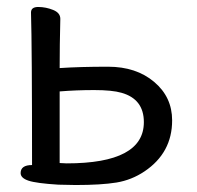

<svg xmlns="http://www.w3.org/2000/svg" viewBox="-20 -508 563 550"><path d="M170.9 -40Q392.1 -40 392.1 -158.2Q392.1 -224.1 328.1 -242.2Q301.3 -250 249.8 -250Q198.2 -250 150.9 -246.1V-41ZM196.8 22 147 21Q84 17.1 61.5 9.5Q39.1 2 39.1 -12.2Q39.1 -35.2 71.8 -35.2Q71.8 -375 68.8 -472.2Q68.8 -488.3 90.3 -488Q111.8 -487.8 132.3 -479.5Q152.8 -471.2 152.8 -454.1Q150.9 -379.9 150.9 -313Q209 -316.9 289.6 -316.9Q370.1 -316.9 421.6 -273.4Q473.1 -230 473.1 -163.1Q473.1 -70.3 394 -17.1Q356.9 7.8 313.5 14.9Q270 22 196.8 22Z"/></svg>

Font: LXGW WenKai Screen R
Style: Regular
Weight: 400
Designer: Fontworks Inc.
Version: Version 1.235;May 31, 2022